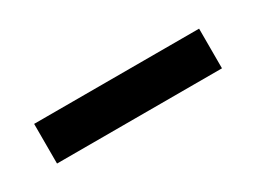

<svg xmlns="http://www.w3.org/2000/svg" viewBox="-23 -371 336 252"><g transform="rotate(-30 145.0 -245.0)"><path d="M270 -274.9V-214.8H20V-274.9Z"/></g></svg>

Font: YBG Bobotsari
Style: Regular
Weight: 400
Designer: R.S. Wihananto
Foundry: R.S. Wihananto
Version: Version 2.0.1